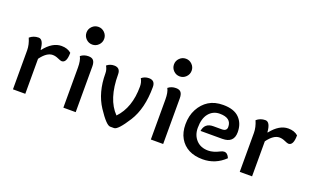

<svg xmlns="http://www.w3.org/2000/svg" viewBox="-74 -1029 2325 1421"><g transform="rotate(20 1089.0 -318.5)"><path d="M166.5 0H69.3V-307.1Q69.3 -351.1 48.3 -399.4Q77.6 -424.8 117.2 -424.8Q155.8 -424.8 161.6 -345.2H165Q227.5 -424.8 298.3 -424.8Q346.2 -424.8 375.5 -398.9Q375.5 -318.8 335.9 -318.8Q327.6 -318.8 304.4 -329.3Q281.2 -339.8 259.8 -339.8Q212.9 -339.8 166.5 -275.9Z M506.8 -511.7Q478 -511.7 457.5 -532.2Q437 -552.7 437 -581.5Q437 -609.9 457.5 -630.4Q478 -650.9 506.8 -650.9Q535.2 -650.9 555.7 -630.4Q576.2 -609.9 576.2 -581.5Q576.2 -552.7 555.7 -532.2Q535.2 -511.7 506.8 -511.7ZM563.5 0H466.3V-315.4Q466.3 -371.6 450.2 -400.4Q476.1 -421.4 511.7 -421.4Q540 -421.4 551.8 -406Q563.5 -390.6 563.5 -359.9Z M870.6 13.7H839.8Q809.6 13.7 740.7 -90.8Q671.9 -195.3 671.9 -345.2Q671.9 -375 656.2 -400.9Q680.7 -421.9 713.9 -421.9Q762.7 -421.9 762.7 -370.1Q762.7 -174.3 855.5 -80.1Q945.8 -174.3 945.8 -340.3Q945.8 -375 930.2 -400.9Q954.6 -421.9 987.8 -421.9Q1036.6 -421.9 1036.6 -370.1Q1036.6 -200.2 968.8 -93.3Q900.9 13.7 870.6 13.7Z M1195.8 -511.7Q1167 -511.7 1146.5 -532.2Q1126 -552.7 1126 -581.5Q1126 -609.9 1146.5 -630.4Q1167 -650.9 1195.8 -650.9Q1224.1 -650.9 1244.6 -630.4Q1265.1 -609.9 1265.1 -581.5Q1265.1 -552.7 1244.6 -532.2Q1224.1 -511.7 1195.8 -511.7ZM1252.4 0H1155.3V-315.4Q1155.3 -371.6 1139.2 -400.4Q1165 -421.4 1200.7 -421.4Q1229 -421.4 1240.7 -406Q1252.4 -390.6 1252.4 -359.9Z M1564.5 6.8Q1500.5 6.8 1454.8 -16.8Q1409.2 -40.5 1383.3 -85.7Q1357.4 -130.9 1357.4 -193.8Q1357.4 -262.2 1385.3 -314.2Q1413.1 -366.2 1459.2 -395Q1505.4 -423.8 1572.8 -423.8Q1658.2 -423.8 1699.7 -381.3Q1741.2 -338.9 1741.2 -270Q1741.2 -185.5 1650.4 -185.5H1479Q1489.3 -250.5 1556.2 -250.5H1623Q1662.1 -250.5 1662.1 -282.7Q1662.1 -354 1570.3 -354Q1518.1 -354 1485.1 -314.5Q1452.1 -274.9 1452.1 -200.2Q1452.1 -142.6 1486.8 -105.2Q1521.5 -67.9 1581.1 -67.9Q1620.6 -67.9 1668.9 -92.8Q1684.6 -101.1 1697.3 -101.1Q1724.1 -101.1 1738.8 -64.9Q1664.6 6.8 1564.5 6.8Z M1952.6 0H1855.5V-307.1Q1855.5 -351.1 1834.5 -399.4Q1863.8 -424.8 1903.3 -424.8Q1941.9 -424.8 1947.8 -345.2H1951.2Q2013.7 -424.8 2084.5 -424.8Q2132.3 -424.8 2161.6 -398.9Q2161.6 -318.8 2122.1 -318.8Q2113.8 -318.8 2090.6 -329.3Q2067.4 -339.8 2045.9 -339.8Q1999 -339.8 1952.6 -275.9Z"/></g></svg>

Font: Bainsley
Style: Regular
Weight: 400
Designer: Paul James MIller
Foundry: High-Logic / Made with FontCreator
Version: Version 1.411;March 28, 2021;FontCreator 13.0.0.2683 64-bit